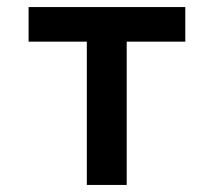

<svg xmlns="http://www.w3.org/2000/svg" viewBox="-20 -524 607 544"><path d="M226 0V-406H61V-504H505V-406H339V0Z"/></svg>

Font: Zen Kaku Gothic Antique
Style: Bold
Weight: 700
Designer: Yoshimichi Ohira
Foundry: Positype
Version: Version 1.001